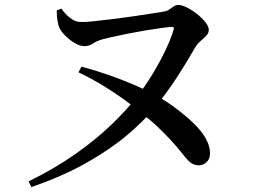

<svg xmlns="http://www.w3.org/2000/svg" viewBox="-20 -729 1040 778"><path d="M96 6Q202 -46 285 -104.5Q368 -163 429.5 -222Q491 -281 531 -332Q568 -379 598.5 -429.5Q629 -480 651 -526.5Q673 -573 683 -607Q686 -614 684 -617Q682 -620 675 -620Q660 -619 630.5 -615Q601 -611 565.5 -605Q530 -599 495 -592Q460 -585 433.5 -579Q407 -573 396 -570Q372 -563 356.5 -552.5Q341 -542 322 -542Q303 -542 281 -555.5Q259 -569 241.5 -587.5Q224 -606 218 -623Q214 -638 212 -651.5Q210 -665 210 -687L229 -694Q238 -680 250.5 -668Q263 -656 277 -648Q291 -640 306 -640Q322 -639 355.5 -642.5Q389 -646 430.5 -651Q472 -656 513.5 -662Q555 -668 590 -673.5Q625 -679 643 -682Q657 -684 666.5 -691Q676 -698 684.5 -703.5Q693 -709 703 -709Q716 -709 736.5 -699Q757 -689 777.5 -673Q798 -657 812 -639.5Q826 -622 826 -608Q826 -595 815.5 -584Q805 -573 791.5 -561.5Q778 -550 768 -532Q738 -479 696.5 -415Q655 -351 603 -288Q562 -238 494.5 -181Q427 -124 331 -69.5Q235 -15 107 29ZM785 -59Q765 -59 750 -72Q735 -85 711 -116Q692 -140 670 -163.5Q648 -187 620.5 -213.5Q593 -240 554 -270Q525 -295 486 -323.5Q447 -352 399.5 -381Q352 -410 298 -436L310 -459Q370 -443 423.5 -424Q477 -405 523 -385.5Q569 -366 605 -346Q643 -326 680.5 -299Q718 -272 750 -243Q782 -214 801 -188Q815 -168 823 -148Q831 -128 831 -107Q831 -85 817 -72Q803 -59 785 -59Z"/></svg>

Font: Noto Serif TC SemiBold
Style: Regular
Weight: 600
Version: Version 2.002-H1;hotconv 1.1.0;makeotfexe 2.6.0